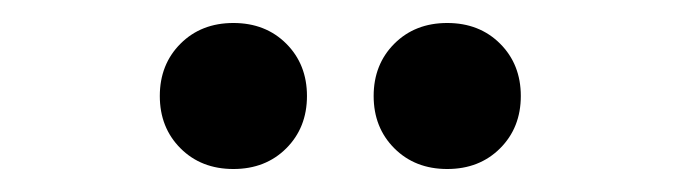

<svg xmlns="http://www.w3.org/2000/svg" viewBox="-20 -710 592 167"><path d="M183 -563Q155 -563 137 -581Q119 -599 119 -626.5Q119 -654 137 -672Q155 -690 183 -690Q211 -690 229 -672Q247 -654 247 -626.5Q247 -599 229 -581Q211 -563 183 -563ZM369 -563Q341 -563 323 -581Q305 -599 305 -626.5Q305 -654 323 -672Q341 -690 369 -690Q397 -690 415 -672Q433 -654 433 -626.5Q433 -599 415 -581Q397 -563 369 -563Z"/></svg>

Font: Montserrat Ace
Style: Bold
Weight: 700
Designer: Julieta Ulanovsky
Foundry: Julieta Ulanovsky
Version: Version 1